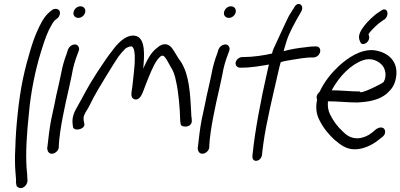

<svg xmlns="http://www.w3.org/2000/svg" viewBox="-20 -741 2035 976"><path d="M72 211C91 224 117 205 120 179L119 166C119 158 118 139 115 111C110 34 116 -63 127 -165C136 -268 158 -380 189 -480C209 -544 220 -577 245 -619C252 -631 257 -636 259 -638L272 -648C278 -653 282 -660 284 -668C288 -685 278 -696 263 -696C255 -696 248 -693 242 -688L231 -679C204 -657 184 -617 168 -580C158 -558 146 -526 134 -485C122 -445 109 -398 97 -342C74 -234 60 -84 58 8C55 58 56 98 58 127C60 160 63 172 61 189C61 190 62 190 62 191C64 209 67 208 72 211Z M378 -650C394 -650 409 -662 413 -678C417 -695 406 -709 389 -709C372 -709 358 -696 354 -680C350 -663 362 -650 378 -650ZM220 8C220 19 222 29 229 35C246 51 279 30 279 6V-4C284 -86 309 -200 331 -295C337 -320 341 -343 346 -365V-366C352 -401 362 -435 373 -463L380 -482C384 -491 382 -499 379 -504C367 -526 335 -512 327 -492L326 -491L320 -471C308 -440 297 -404 290 -364C285 -342 281 -320 275 -295C269 -270 263 -244 258 -216L240 -132C232 -93 224 -23 221 6Z M780 -499C747 -475 727 -435 708 -392C714 -457 720 -540 675 -557C645 -568 613 -549 593 -531C579 -519 564 -502 549 -481C531 -459 507 -424 473 -372C421 -292 411 -265 376 -204C358 -174 345 -146 349 -112L351 -96C354 -71 418 -83 408 -115L405 -131C403 -151 410 -162 424 -185V-186H425C434 -203 445 -223 456 -246C473 -279 564 -428 582 -453C595 -470 605 -482 614 -490V-491C622 -498 629 -501 635 -503C651 -508 653 -505 660 -492C663 -481 666 -465 665 -445V-444C666 -404 657 -346 653 -303C648 -267 641 -244 664 -236C692 -229 704 -266 714 -293C720 -310 728 -329 736 -349C754 -393 773 -437 797 -455C811 -465 820 -449 830 -433L847 -402C861 -382 869 -359 875 -327C887 -276 895 -189 896 -128L898 -111C899 -106 902 -102 908 -100C927 -93 954 -101 955 -124V-125L954 -145H953C952 -156 952 -176 950 -202C945 -296 935 -385 888 -443C876 -461 867 -480 853 -498C836 -519 809 -525 780 -499Z M1143 -650C1159 -650 1174 -662 1178 -678C1182 -695 1171 -709 1154 -709C1137 -709 1123 -696 1119 -680C1115 -663 1127 -650 1143 -650ZM985 8C985 19 987 29 994 35C1011 51 1044 30 1044 6V-4C1049 -86 1074 -200 1096 -295C1102 -320 1106 -343 1111 -365V-366C1117 -401 1127 -435 1138 -463L1145 -482C1149 -491 1147 -499 1144 -504C1132 -526 1100 -512 1092 -492L1091 -491L1085 -471C1073 -440 1062 -404 1055 -364C1050 -342 1046 -320 1040 -295C1034 -270 1028 -244 1023 -216L1005 -132C997 -93 989 -23 986 6Z M1219 -451H1212C1196 -451 1181 -438 1178 -424C1175 -409 1186 -397 1200 -397H1208C1259 -397 1306 -406 1347 -413L1338 -374C1306 -234 1276 -76 1264 43L1263 54C1262 90 1309 80 1312 45L1313 35C1313 30 1316 13 1319 -13C1333 -115 1367 -255 1394 -373C1398 -391 1402 -408 1407 -425C1424 -431 1444 -433 1464 -437C1492 -442 1538 -449 1564 -449H1573C1588 -449 1603 -460 1607 -476C1611 -492 1603 -505 1586 -505H1577C1560 -505 1534 -501 1534 -501C1493 -497 1455 -490 1422 -481L1423 -486C1442 -557 1456 -583 1487 -640L1511 -682C1530 -715 1494 -738 1476 -704L1449 -661C1444 -653 1369 -490 1369 -490C1366 -483 1365 -476 1363 -469C1325 -460 1266 -451 1219 -451Z M1592 -235C1583 -192 1589 -158 1604 -130C1624 -89 1654 -54 1684 -27H1685C1710 -6 1739 18 1783 18C1826 18 1871 -3 1902 -28L1924 -45C1930 -50 1935 -56 1937 -64C1940 -78 1934 -93 1916 -93C1908 -93 1901 -90 1895 -86H1894L1873 -68C1853 -52 1824 -38 1796 -38C1763 -38 1740 -54 1721 -74C1696 -97 1674 -126 1657 -161C1648 -181 1645 -199 1647 -226C1701 -226 1746 -220 1798 -220C1847 -223 1907 -230 1948 -267C1971 -288 1986 -307 1993 -346C2008 -431 1950 -478 1878 -486C1812 -490 1752 -450 1702 -405C1665 -370 1630 -328 1606 -277C1606 -277 1606 -276 1604 -273C1598 -269 1592 -260 1590 -252C1589 -246 1589 -240 1592 -235ZM1666 -282C1706 -355 1763 -413 1826 -435C1867 -449 1904 -432 1924 -408C1938 -392 1948 -354 1930 -324C1926 -318 1805 -256 1810 -276C1762 -276 1712 -282 1666 -282ZM1862 -579C1871 -592 1906 -624 1919 -632L1932 -641H1933C1963 -663 1949 -709 1919 -688L1907 -680C1886 -668 1847 -631 1831 -609C1816 -589 1796 -560 1809 -533C1812 -526 1815 -517 1825 -517C1836 -517 1852 -526 1856 -544C1858 -554 1856 -560 1853 -566C1854 -568 1858 -574 1861 -579Z"/></svg>

Font: Stray Cat
Style: BdCnObl
Weight: 700
Version: Version 1.0